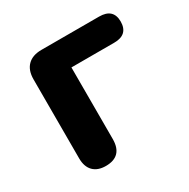

<svg xmlns="http://www.w3.org/2000/svg" viewBox="-121 -601 709 721"><g transform="rotate(-30 234.0 -240.5)"><path d="M140 8.5Q105 8.5 85.9 -10.9Q66.8 -30.4 66.8 -66.5V-409Q66.8 -448.2 87.9 -469.2Q109 -490.2 148 -490.2H398Q428.5 -490.2 443.8 -476Q459 -461.8 459 -433.8Q459 -405.8 443.8 -391.2Q428.5 -376.8 398 -376.8H212.5V-66.5Q212.5 8.5 140 8.5Z"/></g></svg>

Font: Nunito ExtraLight
Style: Regular
Weight: 200
Designer: Vernon Adams
Foundry: Vernon Adams
Version: Version 3.602;April 4, 2023;FontCreator 14.0.0.2856 64-bit